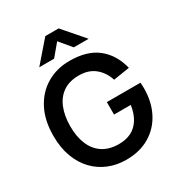

<svg xmlns="http://www.w3.org/2000/svg" viewBox="-221 -1100 1174 1261"><g transform="rotate(-30 366.0 -470.0)"><path d="M175.1 -797.5 311.8 -955H412.8L549.4 -797.5H436.9L362.2 -886.7L287.6 -797.5ZM367.2 15Q297.1 15 235.8 -9.8Q174.4 -34.6 128.3 -82.5Q82.2 -130.4 56.1 -200.2Q30 -270 30 -360Q30 -477.9 74.1 -561.8Q118.2 -645.6 194.6 -690.2Q270.9 -734.8 367.2 -734.8Q500.2 -734.8 577.8 -673Q655.5 -611.2 682.8 -500.2L560.2 -480.7Q539.6 -544.4 493 -582.6Q446.3 -620.8 374.7 -621.2Q302.2 -622 254 -589.5Q205.9 -557.1 181.8 -497.9Q157.7 -438.8 157.5 -360Q157.3 -281.2 181.5 -222.9Q205.6 -164.6 253.9 -132Q302.2 -99.5 374.7 -98.7Q428.8 -97.8 469.8 -118.1Q510.8 -138.4 536.8 -179.8Q562.8 -221.1 572 -283H445V-377.5H700Q701.1 -369.8 701.5 -354.2Q702 -338.6 702 -335.3Q702 -233.4 661.8 -154.2Q621.5 -75 546.5 -30Q471.6 15 367.2 15Z"/></g></svg>

Font: Manrope ExtraLight
Style: Regular
Weight: 200
Designer: Mikhail Sharanda
Foundry: Mikhail Sharanda
Version: Version 4.505